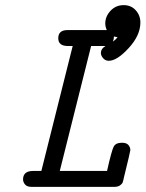

<svg xmlns="http://www.w3.org/2000/svg" viewBox="-20 -728 567 748"><path d="M69.8 -28.8Q69.8 -62 108.9 -62H141.1L263.2 -548.8H244.1Q207 -548.8 207 -579.1Q207 -611.3 244.1 -610.8H396Q390.1 -625 390.1 -636.2Q390.1 -664.1 410.6 -686Q431.2 -708 461.9 -708Q490.7 -708 508.8 -688Q526.9 -668 526.9 -640.1Q526.9 -590.3 481.4 -540.8Q436 -491.2 403.8 -491.2Q390.6 -491.2 381.8 -501.2Q373 -511.2 373 -522Q373 -538.1 391.1 -548.8H335L212.9 -62H397Q415 -142.1 423.1 -157Q431.2 -171.9 455.1 -171.9Q473.1 -171.9 480.5 -162.8Q487.8 -153.8 487.8 -143.1Q487.8 -138.2 462.9 -37.1Q460 -22.9 458 -17.6Q456.1 -12.2 448 -6.1Q439.9 0 424.8 0H103Q85 0 77.4 -9.5Q69.8 -19 69.8 -28.8ZM419.9 -565.9 430.2 -574.2 438 -583 423.8 -585.9 422.9 -576.2Z"/></svg>

Font: CMU Typewriter Text
Style: Italic
Weight: 500
Italic angle: -14.04°
Version: Version 0.7.0